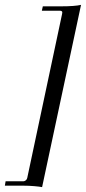

<svg xmlns="http://www.w3.org/2000/svg" viewBox="-56 -656 353 789"><path d="M200 -605Q200 -612 189 -612H116L120 -630H195Q251 -630 277 -636L117 113Q108 111 85.5 109Q63 107 39 107H-36L-33 89H40Q45 89 50 85Q55 81 56 75L199 -598Q200 -601 200 -605Z"/></svg>

Font: Arapey
Style: Italic
Weight: 400
Italic angle: -12°
Designer: Eduardo Rodriguez Tunni
Foundry: Eduardo Rodriguez Tunni
Version: Version 3.000